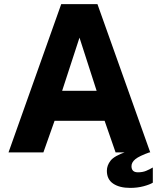

<svg xmlns="http://www.w3.org/2000/svg" viewBox="-20 -743 774 936"><path d="M21.5 0 278.5 -723H455L712.5 0H543.5L490 -154H246L191.5 0ZM283 -300.5H451L367.5 -559.5ZM501 89.5Q501 63.5 519 40.2Q537 17 595 -3L712 -1.5Q658.5 17.5 639.8 33Q621 48.5 621 67Q621 82 628.8 89.5Q636.5 97 652.5 97Q675 97 692 90Q709 83 725 73.5V147.5Q711 156.5 680.5 164.8Q650 173 614.5 173Q562.5 173 531.8 152.2Q501 131.5 501 89.5Z"/></svg>

Font: Public Sans Thin ExtraBold
Style: Regular
Weight: 800
Version: Version 1.007